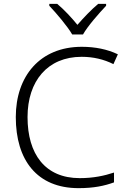

<svg xmlns="http://www.w3.org/2000/svg" viewBox="-20 -1018 663 997"><path d="M355 -839H411C435 -882 494 -949 531 -988V-998H490C454 -968 414 -926 382 -889C352 -926 313 -968 277 -998H236V-988C273 -949 330 -882 355 -839ZM404 -723C464 -723 519 -710 569 -685L592 -736C538 -762 474 -775 405 -775C187 -775 62 -622 62 -410C62 -187 172 -41 388 -41C467 -41 523 -53 572 -71V-122C521 -105 464 -93 394 -93C214 -93 123 -218 123 -410C123 -597 227 -723 404 -723Z"/></svg>

Font: Noto Sans Tamil UI Light
Style: Regular
Weight: 300
Designer: Jelle Bosma - Monotype Design Team
Foundry: Monotype Imaging Inc.
Version: Version 2.004